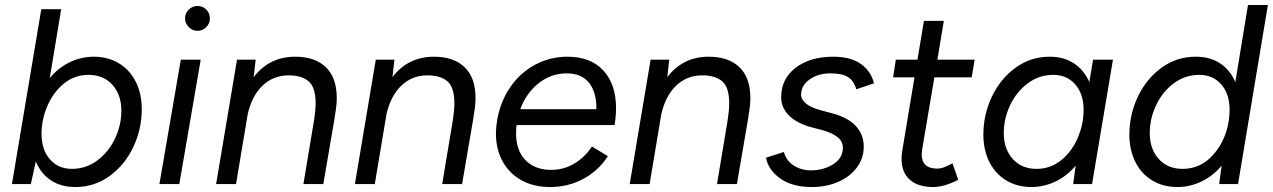

<svg xmlns="http://www.w3.org/2000/svg" viewBox="-20 -740 5118 772"><path d="M146 -703H226L180 -426Q215 -468 261 -490Q307 -512 357 -512Q414 -512 458 -485.5Q502 -459 526 -411Q550 -363 550 -301Q550 -221 516 -149Q482 -77 421 -32.5Q360 12 283 12Q225 12 184.5 -15Q144 -42 124 -91L104 0H28ZM269 -61Q326 -61 371.5 -95Q417 -129 442.5 -183Q468 -237 468 -295Q468 -359 432 -399Q396 -439 336 -439Q280 -439 237 -404Q194 -369 170.5 -314Q147 -259 147 -202Q147 -138 180.5 -99.5Q214 -61 269 -61Z M707 -500H787L701 0H621ZM724 -666Q724 -687 739 -701.5Q754 -716 774 -716Q795 -716 809.5 -701.5Q824 -687 824 -666Q824 -646 809.5 -631Q795 -616 774 -616Q754 -616 739 -631Q724 -646 724 -666Z M933 -500H1008L1000 -430Q1063 -512 1167 -512Q1246 -512 1290 -470Q1334 -428 1334 -346Q1334 -317 1328 -284L1325 -263L1280 0H1200L1243 -258Q1249 -297 1249 -325Q1249 -389 1221 -413Q1193 -437 1141 -437Q1079 -437 1036 -396Q993 -355 976 -281L929 0H849Z M1491 -500H1566L1558 -430Q1621 -512 1725 -512Q1804 -512 1848 -470Q1892 -428 1892 -346Q1892 -317 1886 -284L1883 -263L1838 0H1758L1801 -258Q1807 -297 1807 -325Q1807 -389 1779 -413Q1751 -437 1699 -437Q1637 -437 1594 -396Q1551 -355 1534 -281L1487 0H1407Z M1974 -204Q1974 -227 1979 -257Q1992 -332 2032 -390Q2072 -448 2132 -480Q2192 -512 2261 -512Q2355 -512 2406 -456.5Q2457 -401 2457 -305Q2457 -273 2451 -237H2057Q2055 -225 2055 -203Q2055 -135 2093 -96Q2131 -57 2196 -57Q2247 -57 2289.5 -82.5Q2332 -108 2360 -151L2424 -112Q2386 -53 2325 -20.5Q2264 12 2192 12Q2126 12 2077 -15Q2028 -42 2001 -91Q1974 -140 1974 -204ZM2378 -301Q2379 -368 2349 -406.5Q2319 -445 2258 -445Q2196 -445 2146 -405.5Q2096 -366 2072 -301Z M2596 -500H2671L2663 -430Q2726 -512 2830 -512Q2909 -512 2953 -470Q2997 -428 2997 -346Q2997 -317 2991 -284L2988 -263L2943 0H2863L2906 -258Q2912 -297 2912 -325Q2912 -389 2884 -413Q2856 -437 2804 -437Q2742 -437 2699 -396Q2656 -355 2639 -281L2592 0H2512Z M3060 -106 3132 -129Q3141 -94 3171.5 -74.5Q3202 -55 3240 -55Q3291 -55 3330 -79.5Q3369 -104 3369 -146Q3369 -171 3348.5 -188Q3328 -205 3286 -217L3240 -229Q3183 -245 3152 -276Q3121 -307 3121 -349Q3121 -423 3179 -467.5Q3237 -512 3331 -512Q3399 -512 3440.5 -483.5Q3482 -455 3494 -405L3423 -381Q3413 -416 3389 -430.5Q3365 -445 3319 -445Q3269 -445 3235 -420.5Q3201 -396 3201 -359Q3201 -340 3221 -323.5Q3241 -307 3279 -297L3320 -286Q3388 -269 3420.5 -234Q3453 -199 3453 -151Q3453 -103 3425 -66Q3397 -29 3349.5 -8.5Q3302 12 3245 12Q3165 12 3117 -22.5Q3069 -57 3060 -106Z M3605 -101Q3605 -117 3608 -135L3657 -429H3571L3582 -500H3669L3695 -656H3775L3749 -500H3899L3887 -429H3737L3688 -140Q3686 -126 3686 -120Q3686 -62 3749 -62Q3761 -62 3773.5 -66.5Q3786 -71 3810 -83L3833 -17Q3776 12 3733 12Q3671 12 3638 -17.5Q3605 -47 3605 -101Z M4305 -74Q4270 -32 4223.5 -10Q4177 12 4127 12Q4070 12 4026 -14.5Q3982 -41 3958 -89Q3934 -137 3934 -199Q3934 -279 3968 -351Q4002 -423 4063 -467.5Q4124 -512 4201 -512Q4258 -512 4298.5 -485Q4339 -458 4360 -410L4375 -500H4455L4371 0H4295ZM4148 -61Q4204 -61 4247 -96Q4290 -131 4313.5 -186Q4337 -241 4337 -298Q4337 -362 4303.5 -400.5Q4270 -439 4215 -439Q4158 -439 4112.5 -405Q4067 -371 4041.5 -317Q4016 -263 4016 -205Q4016 -141 4052 -101Q4088 -61 4148 -61Z M4892 -74Q4857 -32 4810.5 -10Q4764 12 4714 12Q4657 12 4613 -14.5Q4569 -41 4545 -89Q4521 -137 4521 -199Q4521 -279 4555 -351Q4589 -423 4650 -467.5Q4711 -512 4788 -512Q4845 -512 4885.5 -485.5Q4926 -459 4947 -410L4998 -720H5078L4958 0H4882ZM4735 -61Q4806 -61 4855.5 -115Q4905 -169 4919 -245L4921 -257Q4924 -278 4924 -298Q4924 -362 4890.5 -400.5Q4857 -439 4802 -439Q4745 -439 4699.5 -405Q4654 -371 4628.5 -317Q4603 -263 4603 -205Q4603 -141 4639 -101Q4675 -61 4735 -61Z"/></svg>

Font: Oak Sans
Style: Italic
Weight: 400
Italic angle: -9.49998°
Foundry: Erik Kennedy, Walven
Version: Version 1.000